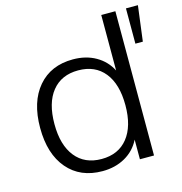

<svg xmlns="http://www.w3.org/2000/svg" viewBox="-107 -817 877 924"><g transform="rotate(-15 331.0 -355.0)"><path d="M292 8.8Q181.6 8.8 118.2 -65.4Q54.7 -139.6 54.7 -269.5Q54.7 -399.4 118.2 -473.6Q181.6 -547.9 292 -547.9Q356.4 -547.9 405.3 -520Q454.1 -492.2 479.5 -442.4V-718.8H549.8V0H479.5V-97.7Q454.1 -46.9 404.8 -19Q355.5 8.8 292 8.8ZM126 -269.5Q126 -165 172.4 -106.9Q218.8 -48.8 302.7 -48.8Q386.7 -48.8 433.1 -106.9Q479.5 -165 479.5 -269.5Q479.5 -375 433.1 -432.6Q386.7 -490.2 302.7 -490.2Q218.8 -490.2 172.4 -432.6Q126 -375 126 -269.5ZM602.5 -543V-718.8H662.1L639.6 -543Z"/></g></svg>

Font: Min Sans Light
Style: Regular
Weight: 300
Designer: Jinseong-Kim, NotoSansCJK, Nunito
Foundry: Jinseong-Kim
Version: Version 1.400;Glyphs 3.1.2 (3151)